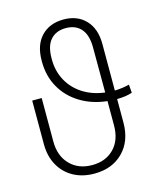

<svg xmlns="http://www.w3.org/2000/svg" viewBox="-112 -820 776 914"><g transform="rotate(-15 276.5 -363.5)"><path d="M507.8 -356.9 511.2 -316.4Q481.9 -305.7 436 -305.2V-188Q435.5 -97.7 381.8 -43.9Q328.1 9.8 240.7 9.8Q181.6 9.8 137.2 -14.9Q92.8 -39.6 68.1 -84.2Q43.5 -128.9 43.5 -188V-402.8H90.3V-188Q90.3 -117.7 131.6 -75Q172.9 -32.2 240.7 -32.2Q307.6 -32.2 348.4 -74Q389.2 -115.7 389.2 -188V-307.6Q314 -315.9 256.8 -351.1Q199.7 -386.2 168 -442.4Q136.2 -498.5 136.2 -570.3V-574.2Q136.2 -651.9 177.2 -694.6Q218.3 -737.3 287.1 -737.3Q355 -737.3 395.5 -694.6Q436 -651.9 436 -576.7V-347.2Q457.5 -347.7 476.1 -350.6Q494.6 -353.5 507.8 -356.9ZM389.2 -350.1 388.7 -574.7Q388.2 -633.8 361.6 -664.3Q335 -694.8 286.6 -694.8Q238.8 -694.8 211.7 -664.6Q184.6 -634.3 184.6 -572.3V-568.4Q184.6 -509.8 210 -463.4Q235.4 -417 281.2 -387.5Q327.1 -357.9 389.2 -350.1Z"/></g></svg>

Font: Inter Display ExtraLight
Style: Regular
Weight: 200
Designer: Rasmus Andersson
Foundry: rsms
Version: Version 4.000;git-a52131595